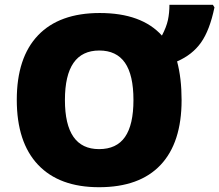

<svg xmlns="http://www.w3.org/2000/svg" viewBox="-20 -780 925 810"><path d="M746.1 -357.9Q746.1 -178.2 657.5 -84.2Q568.8 9.8 397.9 9.8Q230 9.8 140.4 -85Q50.8 -179.7 50.8 -358.9Q50.8 -537.1 140.6 -631.1Q230.5 -725.1 400.9 -725.1Q577.1 -725.1 663.1 -629.9Q682.1 -666 688.5 -695.8Q694.8 -725.6 694.8 -759.8H877.9L884.8 -749Q864.7 -652.3 828.1 -600.6Q791.5 -548.8 727.1 -521Q746.1 -449.7 746.1 -357.9ZM253.9 -357.9Q253.9 -150.9 397.9 -150.9Q471.7 -150.9 507.3 -202.1Q543 -253.4 543 -357.9Q543 -463.9 507.1 -515.4Q471.2 -566.9 398.9 -566.9Q253.9 -566.9 253.9 -357.9Z"/></svg>

Font: Open Sans ExtBd
Style: Bold
Weight: 800
Foundry: Ascender Corporation
Version: Version 1.10